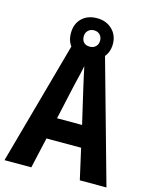

<svg xmlns="http://www.w3.org/2000/svg" viewBox="-128 -960 830 1044"><g transform="rotate(15 287.0 -438.0)"><path d="M424 0 385 -173H190L151 0H0L198 -715H374L574 0ZM314 -483Q306 -517 299.5 -547Q293 -577 287 -606Q284 -589 278.5 -566Q273 -543 267.5 -520.5Q262 -498 259 -484L217 -294H358ZM288 -647Q234 -647 202 -678.5Q170 -710 170 -761Q170 -813 202 -844.5Q234 -876 288 -876Q339 -876 372.5 -844Q406 -812 406 -762Q406 -712 373 -679.5Q340 -647 288 -647ZM288 -716Q308 -716 321 -728.5Q334 -741 334 -762Q334 -782 321.5 -795Q309 -808 288 -808Q268 -808 255 -795Q242 -782 242 -762Q242 -741 253.5 -728.5Q265 -716 288 -716Z"/></g></svg>

Font: Noto Sans Malayalam Condensed
Style: Bold
Weight: 700
Width: 3
Designer: Jelle Bosma - Monotype Design Team
Foundry: Monotype Imaging Inc.
Version: Version 2.104; ttfautohint (v1.8.4.7-5d5b)